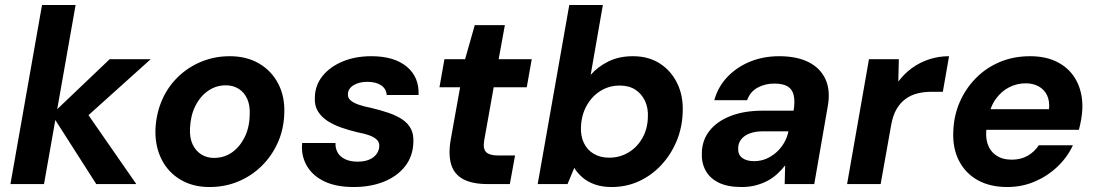

<svg xmlns="http://www.w3.org/2000/svg" viewBox="-20 -740 4410 772"><path d="M367 0 188 -280 421 -502H586L298 -243L308 -317L528 0ZM22 0 149 -720H284L157 0Z M822 12Q755 12 705 -18Q655 -48 629 -100.5Q603 -153 605 -220Q608 -283 631 -336.5Q654 -390 695 -430Q736 -470 789.5 -492Q843 -514 904 -514Q972 -514 1022 -484.5Q1072 -455 1099 -403Q1126 -351 1123 -283Q1121 -220 1097 -166.5Q1073 -113 1032.5 -73Q992 -33 938.5 -10.5Q885 12 822 12ZM840 -105Q881 -105 912.5 -127Q944 -149 963.5 -188Q983 -227 984 -278Q986 -316 974 -342.5Q962 -369 939.5 -383Q917 -397 888 -397Q849 -397 817 -375Q785 -353 765.5 -314Q746 -275 744 -224Q742 -186 754.5 -159.5Q767 -133 789.5 -119Q812 -105 840 -105Z M1402 12Q1331 12 1283.5 -11Q1236 -34 1213 -74.5Q1190 -115 1195 -165H1329Q1328 -143 1338 -126Q1348 -109 1368.5 -99.5Q1389 -90 1418 -90Q1445 -90 1464 -98Q1483 -106 1493.5 -120Q1504 -134 1505 -151Q1506 -168 1495 -178.5Q1484 -189 1464.5 -196Q1445 -203 1418 -208Q1384 -216 1352.5 -227Q1321 -238 1296.5 -254Q1272 -270 1258 -293Q1244 -316 1246 -349Q1247 -397 1276.5 -434Q1306 -471 1357 -492.5Q1408 -514 1473 -514Q1565 -514 1615.5 -472Q1666 -430 1663 -358H1535Q1533 -383 1512.5 -397Q1492 -411 1457 -411Q1423 -411 1401 -397Q1379 -383 1379 -361Q1378 -347 1389 -337Q1400 -327 1421 -319.5Q1442 -312 1473 -306Q1511 -297 1543 -286Q1575 -275 1598 -259.5Q1621 -244 1632.5 -221.5Q1644 -199 1642 -166Q1640 -111 1608.5 -71Q1577 -31 1523.5 -9.5Q1470 12 1402 12Z M1939 0Q1880 0 1843.5 -19Q1807 -38 1794.5 -77.5Q1782 -117 1792 -177L1830 -389H1747L1767 -502H1850L1889 -639H2010L1985 -502H2118L2098 -389H1965L1927 -176Q1921 -141 1935 -128Q1949 -115 1981 -115H2051L2030 0Z M2439 12Q2401 12 2371.5 1.5Q2342 -9 2321.5 -27Q2301 -45 2289 -65L2262 0H2142L2269 -720H2404L2355 -439Q2384 -472 2426.5 -493Q2469 -514 2525 -514Q2588 -514 2633.5 -484.5Q2679 -455 2703.5 -404Q2728 -353 2725 -288Q2723 -226 2700 -171.5Q2677 -117 2638 -75.5Q2599 -34 2548.5 -11Q2498 12 2439 12ZM2429 -106Q2472 -106 2507 -127Q2542 -148 2563 -185Q2584 -222 2585 -269Q2587 -305 2573.5 -334Q2560 -363 2534.5 -379.5Q2509 -396 2472 -396Q2429 -396 2394.5 -374.5Q2360 -353 2339 -315.5Q2318 -278 2316 -230Q2314 -194 2327.5 -165.5Q2341 -137 2367.5 -121.5Q2394 -106 2429 -106Z M2962 12Q2905 12 2869 -6Q2833 -24 2816.5 -55.5Q2800 -87 2802 -125Q2803 -177 2833.5 -215Q2864 -253 2918.5 -274Q2973 -295 3047 -295H3171Q3177 -332 3171.5 -356.5Q3166 -381 3147 -392.5Q3128 -404 3093 -404Q3056 -404 3026 -387.5Q2996 -371 2984 -337H2852Q2867 -391 2904.5 -430.5Q2942 -470 2995.5 -492Q3049 -514 3113 -514Q3184 -514 3231.5 -490Q3279 -466 3299.5 -420.5Q3320 -375 3308 -311L3254 0H3135L3137 -75Q3123 -57 3105 -40.5Q3087 -24 3065 -12.5Q3043 -1 3017.5 5.5Q2992 12 2962 12ZM3012 -92Q3038 -92 3060.5 -101.5Q3083 -111 3101.5 -127.5Q3120 -144 3132.5 -165.5Q3145 -187 3150 -211V-212H3047Q3017 -212 2994.5 -203.5Q2972 -195 2960 -179.5Q2948 -164 2948 -143Q2947 -118 2964.5 -105Q2982 -92 3012 -92Z M3386 0 3474 -502H3594L3592 -412Q3616 -444 3647 -466.5Q3678 -489 3716 -501.5Q3754 -514 3796 -514L3771 -371H3727Q3696 -371 3669.5 -364.5Q3643 -358 3621.5 -342.5Q3600 -327 3585 -301.5Q3570 -276 3563 -236L3521 0Z M4030 12Q3961 12 3911.5 -15.5Q3862 -43 3836 -93.5Q3810 -144 3813 -211Q3815 -274 3838.5 -328.5Q3862 -383 3903 -425Q3944 -467 3999.5 -490.5Q4055 -514 4122 -514Q4190 -514 4238 -487Q4286 -460 4310 -412Q4334 -364 4332 -303Q4331 -281 4327 -258.5Q4323 -236 4318 -218H3909L3923 -301H4198Q4201 -334 4190 -357Q4179 -380 4156.5 -392.5Q4134 -405 4104 -405Q4069 -405 4037.5 -389Q4006 -373 3983.5 -341.5Q3961 -310 3953 -262L3948 -233Q3941 -193 3950.5 -163Q3960 -133 3985 -115.5Q4010 -98 4048 -98Q4085 -98 4112.5 -114Q4140 -130 4157 -156H4294Q4272 -108 4232 -70Q4192 -32 4140.5 -10Q4089 12 4030 12Z"/></svg>

Font: DM Sans 16pt
Style: Bold Italic
Weight: 700
Italic angle: -10°
Version: Version 4.004;gftools[0.9.30]